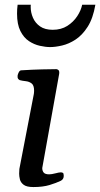

<svg xmlns="http://www.w3.org/2000/svg" viewBox="-20 -776 419 803"><path d="M119.6 6.3Q91.3 6.3 78.9 -3.2Q66.4 -12.7 63.2 -25.9Q60.1 -39.1 60.1 -49.8Q60.1 -62.5 61 -69.3L121.6 -383.3Q122.1 -387.2 122.3 -390.4Q122.6 -393.6 122.6 -396.5Q122.6 -419.4 112.1 -427.2Q101.6 -435.1 87.4 -436.5Q73.2 -438 62.5 -440.9Q57.6 -443.4 55.2 -447.3Q52.7 -451.2 53.7 -460.4Q54.7 -466.3 58.6 -473.9Q62.5 -481.4 68.4 -481.9Q116.2 -484.9 155.8 -485.8Q195.3 -486.8 215.8 -486.8Q219.7 -486.8 224.4 -482.9Q229 -479 227.5 -467.3L156.7 -73.2Q156.7 -61.5 162.8 -54.2Q168.9 -46.9 185.5 -46.9Q195.8 -46.9 211.4 -51Q227.1 -55.2 234.4 -55.2Q238.8 -55.2 242.7 -53.2Q246.6 -51.3 246.6 -40.5Q246.6 -26.4 234.4 -20Q215.3 -10.7 187.3 -2.2Q159.2 6.3 119.6 6.3ZM189.9 -579.1Q170.4 -579.1 146.5 -584.5Q122.6 -589.8 100.8 -604.2Q79.1 -618.7 65.2 -646.5Q51.3 -674.3 51.3 -718.8Q51.3 -727.5 51.8 -736.8Q52.2 -746.1 53.7 -756.3H108.9Q108.4 -753.9 108.4 -751.2Q108.4 -748.5 108.4 -746.1Q108.4 -723.6 117.9 -701.7Q127.4 -679.7 147.7 -665.5Q168 -651.4 200.7 -651.4Q235.8 -651.4 261.5 -667.7Q287.1 -684.1 303 -708.3Q318.8 -732.4 323.7 -756.3H378.9Q369.1 -699.2 346.7 -664.1Q324.2 -628.9 296.1 -610.6Q268.1 -592.3 239.7 -585.7Q211.4 -579.1 189.9 -579.1Z"/></svg>

Font: Gelasio
Style: Italic
Weight: 400
Italic angle: -8.5°
Designer: Eben Sorkin
Foundry: Eben Sorkin
Version: Version 1.008